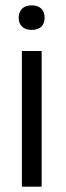

<svg xmlns="http://www.w3.org/2000/svg" viewBox="-20 -529 246 719"><path d="M147 -462V-464C147 -491 130 -509 99 -509C68 -509 51 -492 50 -464V-462C50 -434 68 -417 99 -417C130 -417 147 -434 147 -462ZM62 170H136V-338H62Z"/></svg>

Font: LT Wave Alt Light
Style: Regular
Weight: 300
Designer: Daniel Lyons
Version: Version 2.5 (Glyphs App)